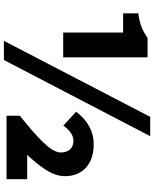

<svg xmlns="http://www.w3.org/2000/svg" viewBox="80 -878 812 1013"><g transform="rotate(90 486.5 -372.0)"><path d="M152 -299H283V-744H181C141 -718 114 -704 51 -695V-615H152ZM196 14H297L699 -758H597ZM591 0H926V-109H798C857 -175 910 -237 910 -308C910 -404 843 -460 743 -460C674 -460 617 -429 570 -367L643 -300C668 -333 693 -353 723 -353C762 -353 785 -328 785 -286C785 -232 702 -160 591 -70Z"/></g></svg>

Font: Noto Sans T Chinese Black
Style: Bold
Weight: 900
Designer: Ryoko NISHIZUKA (kana & ideographs); Paul D. Hunt (Latin, Greek & Cyrillic); Wenlong ZHANG (bopomofo); Sandoll Communica
Foundry: Adobe Systems Incorporated
Version: Version 1.000;PS 1;hotconv 1.0.78;makeotf.lib2.5.61930